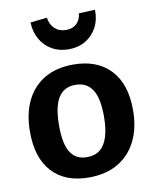

<svg xmlns="http://www.w3.org/2000/svg" viewBox="-89 -861 755 940"><g transform="rotate(-10 288.5 -391.0)"><path d="M295.7 -546Q414.3 -546 480.3 -476Q546.3 -406 546.3 -276.7Q546.3 -187.3 514 -122.7Q481.7 -58 421.7 -23Q361.7 12 277.7 12Q159.7 12 95.2 -57.8Q30.7 -127.7 30.7 -257Q30.7 -347.3 62.2 -411.8Q93.7 -476.3 152.8 -511.2Q212 -546 295.7 -546ZM289 -446.3Q232 -446.3 204.2 -401.5Q176.3 -356.7 176.3 -263.7Q176.3 -171.3 203.2 -129.5Q230 -87.7 285 -87.7Q324.7 -87.7 350 -108Q375.3 -128.3 388 -169.2Q400.7 -210 400.7 -270.3Q400.7 -361.3 372.8 -403.8Q345 -446.3 289 -446.3ZM288 -623.3Q241.7 -623.3 205.7 -644Q169.7 -664.7 148.7 -701.3Q127.7 -738 126.7 -785L209.3 -794.3Q214 -759.7 236 -739.2Q258 -718.7 291.7 -718.7Q324.7 -718.7 344.5 -737.3Q364.3 -756 367.3 -788L448 -791.7Q449.3 -742.7 429 -704.5Q408.7 -666.3 372.3 -644.8Q336 -623.3 288 -623.3Z"/></g></svg>

Font: Bitter Thin
Style: Regular
Weight: 100
Designer: Sol Matas, and Bitter project Authors
Foundry: Sol Matas
Version: Version 2.002